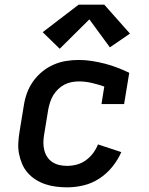

<svg xmlns="http://www.w3.org/2000/svg" viewBox="-20 -795 640 823"><path d="M268 8Q244 8 220 5Q196 2 174 -5.5Q152 -13 133 -25Q114 -37 99 -54Q84 -71 75 -92Q66 -113 61.5 -136Q57 -159 58.5 -183.5Q60 -208 64 -232L82 -342Q86 -369 95.5 -395.5Q105 -422 121.5 -445.5Q138 -469 160.5 -487.5Q183 -506 209 -517.5Q235 -529 262.5 -533.5Q290 -538 317 -538Q346 -538 374.5 -533.5Q403 -529 430 -522Q457 -515 483 -505Q509 -495 534 -483L512 -349H415L427 -424Q401 -433 373.5 -439.5Q346 -446 318 -446Q303 -446 287 -443Q271 -440 256.5 -432.5Q242 -425 229.5 -413Q217 -401 208.5 -387Q200 -373 195 -357.5Q190 -342 187 -327L169 -217Q166 -200 166 -183Q166 -166 170 -150.5Q174 -135 183 -121.5Q192 -108 205.5 -99.5Q219 -91 235 -87.5Q251 -84 268 -84Q288 -84 309 -89.5Q330 -95 348 -108Q366 -121 379 -138.5Q392 -156 400 -176L500 -143Q485 -109 461 -79.5Q437 -50 405.5 -29.5Q374 -9 338.5 -0.5Q303 8 268 8ZM236 -586 163 -657 317 -775H427L537 -651L451 -592L363 -712Z"/></svg>

Font: Iosevka Slab Semibold Extended
Style: Italic
Weight: 600
Width: 7
Italic angle: -9°
Monospace: yes
Designer: Belleve Invis
Foundry: Belleve Invis
Version: Version 11.1.0; ttfautohint (v1.8.3)